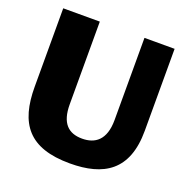

<svg xmlns="http://www.w3.org/2000/svg" viewBox="-132 -869 990 1006"><g transform="rotate(20 362.5 -366.0)"><path d="M673 -285V-742H505V-284C505 -171 449 -134 378 -134C301 -134 256 -176 256 -281V-742H52V-305C52 -100 132 10 362 10C550 10 673 -63 673 -285Z"/></g></svg>

Font: Bisquit Text
Style: Bold
Weight: 800
Version: Version 1.004;Glyphs 3.2.3 (3260)